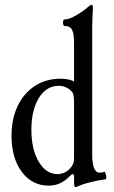

<svg xmlns="http://www.w3.org/2000/svg" viewBox="-20 -746 463 783"><path d="M290 17Q284 17 283 11.5Q282 6 282 -7V-25Q282 -36 277 -36Q272 -36 266 -29Q248 -10 226.5 0.5Q205 11 178 11Q111 11 69 -45Q27 -101 27 -193Q27 -262 52.5 -314.5Q78 -367 123 -396Q168 -425 228 -425Q259 -425 282 -414V-572Q282 -606 274.5 -623Q267 -640 244 -640Q237 -640 237 -653.5Q237 -667 244 -667Q259 -667 278.5 -677Q298 -687 314.5 -698.5Q331 -710 337 -716Q349 -726 352 -726Q359 -726 359 -717Q358 -694 357 -675.5Q356 -657 356 -637V-114Q356 -82 363 -62Q370 -42 386 -42Q393 -42 397 -43Q401 -44 405 -45Q408 -46 410.5 -38.5Q413 -31 413.5 -23.5Q414 -16 411 -15Q380 -11 347 -2.5Q314 6 290 17ZM214 -36Q241 -36 263 -56Q282 -75 282 -97V-330Q282 -364 273 -372Q251 -396 219 -396Q169 -396 138.5 -346.5Q108 -297 108 -216Q108 -137 138 -86.5Q168 -36 214 -36Z"/></svg>

Font: Junicode Two Beta Condensed
Style: Regular
Weight: 400
Width: 3
Designer: Peter S. Baker
Foundry: Briery Creek Software
Version: Version 1.053; ttfautohint (v1.8.4)